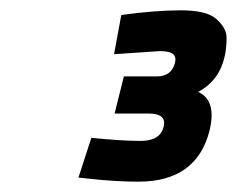

<svg xmlns="http://www.w3.org/2000/svg" viewBox="-20 -820 459 372"><path d="M215 -791Q281 -800 331 -800Q381 -800 400 -782.5Q419 -765 419 -747Q419 -671 364 -642Q390 -630 390 -597Q390 -584 386 -567Q361 -468 248 -468Q204 -468 150 -474L132 -476L157 -553Q215 -547 252.5 -547Q290 -547 297 -574Q298 -578 298 -582Q298 -600 268 -600H202L220 -672H284Q312 -672 319 -698Q322 -710 315 -715.5Q308 -721 290 -721L201 -715Z"/></svg>

Font: Titillium Web SemiBold
Style: Italic
Weight: 600
Italic angle: -13°
Version: Version 1.002;PS 57.000;hotconv 1.0.70;makeotf.lib2.5.55311